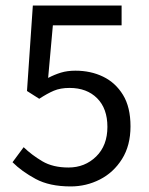

<svg xmlns="http://www.w3.org/2000/svg" viewBox="-20 -658 537 690"><path d="M234 12Q158 12 108 -15Q58 -42 25 -75L65 -129Q94 -101 132 -78.5Q170 -56 226 -56Q285 -56 325.5 -95.5Q366 -135 366 -202Q366 -268 329 -305Q292 -342 230 -342Q197 -342 173.5 -332Q150 -322 121 -303L77 -331L98 -638H417V-567H170L153 -378Q176 -390 199 -397Q222 -404 251 -404Q306 -404 350.5 -382.5Q395 -361 422 -317Q449 -273 449 -204Q449 -135 418.5 -86.5Q388 -38 339 -13Q290 12 234 12Z"/></svg>

Font: .
Style: 
Weight: 400
Designer: Paul D. Hunt, Dalton Maag
Foundry: Dalton Maag Ltd
Version: Version 1.200